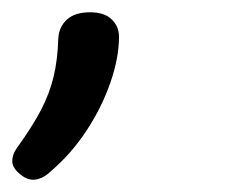

<svg xmlns="http://www.w3.org/2000/svg" viewBox="-39 -109 372 313"><path d="M15 184Q4 184 -7.5 174Q-19 164 -19 154Q-19 149 -17.5 144Q-16 139 -12 133Q14 97 28 70Q42 43 48.5 15.5Q55 -12 56 -46Q57 -65 70 -77Q83 -89 108 -89Q131 -89 143 -77.5Q155 -66 155 -49Q155 -15 141 25.5Q127 66 102 104Q77 142 44 170Q37 177 29.5 180.5Q22 184 15 184Z"/></svg>

Font: Playwrite DE SAS
Style: Regular
Weight: 400
Designer: Veronika Burian, José Scaglione
Foundry: TypeTogether
Version: Version 1.002